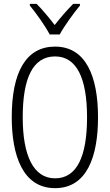

<svg xmlns="http://www.w3.org/2000/svg" viewBox="-20 -967 570 997"><path d="M238 -788H290C314 -832 361 -897 395 -938V-947H360C325 -911 295 -877 264 -837C235 -875 200 -917 170 -947H135V-938C169 -897 215 -832 238 -788ZM266 10C432 10 489 -155 489 -358C489 -570 426 -725 266 -725C116 -725 41 -594 41 -359C41 -160 98 10 266 10ZM266 -41C154 -41 98 -158 98 -358C98 -558 149 -674 266 -674C378 -674 432 -561 432 -358C432 -154 379 -41 266 -41Z"/></svg>

Font: Noto Sans Mono Condensed Light
Style: Regular
Weight: 300
Width: 3
Designer: Monotype Design Team
Foundry: Monotype Imaging Inc.
Version: Version 2.014